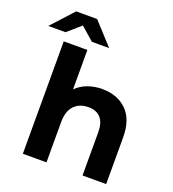

<svg xmlns="http://www.w3.org/2000/svg" viewBox="-216 -1067 1071 1191"><g transform="rotate(20 320.0 -471.5)"><path d="M622 -308V0H466V-284Q466 -348 438 -379.5Q410 -411 357 -411Q298 -411 263 -374.5Q228 -338 228 -266V0H72V-742H228V-482Q259 -513 303 -529.5Q347 -546 399 -546Q499 -546 560.5 -486Q622 -426 622 -308ZM237 -799 150 -875 63 -799H-51L81 -943H219L351 -799Z"/></g></svg>

Font: mBank
Style: Bold
Weight: 700
Designer: Julieta Ulanovsky
Foundry: Julieta Ulanovsky
Version: Version 7.200